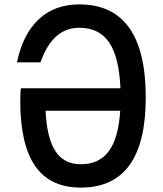

<svg xmlns="http://www.w3.org/2000/svg" viewBox="-20 -836 740 872"><path d="M642 -393Q642 16 347 16Q208 16 140 -81.5Q72 -179 72 -378Q72 -403 73 -417Q74 -431 75 -435H527Q521 -577 475.5 -643.5Q430 -710 340 -710Q219 -710 164 -553H57Q84 -682 156.5 -749Q229 -816 340 -816Q642 -816 642 -393ZM347 -90Q430 -90 474 -149Q518 -208 526 -333H187Q193 -208 232 -149Q271 -90 347 -90Z"/></svg>

Font: Martian Mono
Style: Regular
Weight: 400
Monospace: yes
Designer: Roman Shamin
Foundry: Evil Martians
Version: Version 1.000; ttfautohint (v1.8.4.7-5d5b)